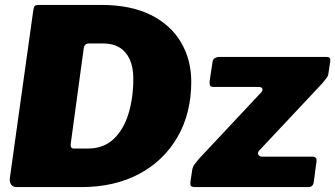

<svg xmlns="http://www.w3.org/2000/svg" viewBox="-20 -762 1365 782"><path d="M48 0Q33 0 25.5 -10Q18 -20 20 -36L116 -723Q118 -735 122.5 -738.5Q127 -742 141 -742H391Q512 -742 593.5 -701.5Q675 -661 717 -590Q759 -519 759 -429Q759 -301 703 -204Q647 -107 546.5 -53.5Q446 0 311 0H48ZM338 -157Q402 -157 443 -196Q484 -235 503.5 -299.5Q523 -364 523 -442Q523 -489 508 -521Q493 -553 466 -569Q439 -585 401 -585H342Q324 -585 321 -565L268 -176Q267 -167 270 -162Q273 -157 281 -157ZM777 0Q762 0 758 -4.5Q754 -9 756 -24L762 -64Q764 -80 770 -89Q776 -98 792 -117L1045 -387Q1051 -395 1048.5 -401.5Q1046 -408 1030 -408H850Q838 -408 835.5 -414Q833 -420 834 -433L846 -512Q848 -521 855.5 -525.5Q863 -530 871 -530H1311Q1328 -530 1325 -512L1318 -465Q1317 -454 1310.5 -445Q1304 -436 1293 -423L1035 -148Q1028 -139 1032.5 -131.5Q1037 -124 1047 -124H1252Q1272 -124 1269 -104L1258 -21Q1257 -12 1252 -6Q1247 0 1234 0H777Z"/></svg>

Font: Libre Franklin Black
Style: Italic
Weight: 900
Italic angle: -8°
Designer: Pablo Impallari, Rodrigo Fuenzalida, Nhung Nguyen
Foundry: Impallari Type
Version: Version 3.000